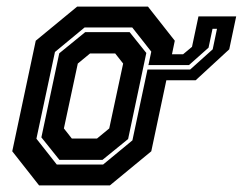

<svg xmlns="http://www.w3.org/2000/svg" viewBox="-20 -560 734 580"><path d="M151.5 -63H291.5L380 -136L437 -404L379.5 -477H235.5L146 -403L90 -141ZM159.5 -77 105 -145 159 -399 237.5 -463H371.5L422 -400L367 -140L289.5 -77ZM197 -141.5H273L310 -172L352 -368L328 -398.5H252L215 -368L173 -172ZM622 -473 610 -416 551 -363.5H428.5L425.5 -350H554.5L622.5 -411L635.5 -473ZM579.5 -510.5H693.5L672.5 -411L571 -317.5H482.5L437 -103L312 0H98L17 -103L88 -437L213 -540H427L508 -437L499.5 -396H533L560 -418.5Z"/></svg>

Font: Tourney Thin
Style: Bold Italic
Weight: 700
Italic angle: -12°
Version: Version 1.015